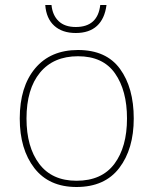

<svg xmlns="http://www.w3.org/2000/svg" viewBox="-20 -738 615 768"><path d="M286 10Q176 10 117.5 -65.5Q59 -141 59 -264Q59 -391 120.5 -464.5Q182 -538 292 -538Q405 -538 460 -462.5Q515 -387 515 -264Q515 -142 457 -66Q399 10 286 10ZM286 -15Q387 -15 437.5 -82.5Q488 -150 488 -264Q488 -376 440 -444.5Q392 -513 292 -513Q194 -513 140 -447.5Q86 -382 86 -264Q86 -150 137 -82.5Q188 -15 286 -15ZM283 -606Q229 -606 197 -635Q165 -664 161 -718H186Q190 -677 214.5 -653.5Q239 -630 283 -630Q371 -630 381 -718H406Q399 -663 368 -634.5Q337 -606 283 -606Z"/></svg>

Font: Noto Sans UI Thin
Style: Regular
Weight: 250
Designer: Monotype Design Team
Foundry: Monotype Imaging Inc.
Version: Version 1.001